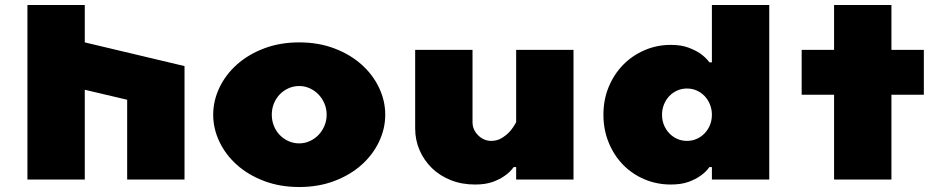

<svg xmlns="http://www.w3.org/2000/svg" viewBox="-20 -720 3765 770"><path d="M320 -360V0H90V-700H320V-550L720 -455V0H490V-320Z M1180 -375Q1157 -375 1137 -366Q1117 -357 1102 -341.5Q1087 -326 1078.5 -305Q1070 -284 1070 -260Q1070 -236 1078.5 -215Q1087 -194 1102 -178.5Q1117 -163 1137 -154Q1157 -145 1180 -145Q1202 -145 1222 -154Q1242 -163 1257 -178.5Q1272 -194 1281 -215Q1290 -236 1290 -260Q1290 -284 1281 -305Q1272 -326 1257 -341.5Q1242 -357 1222 -366Q1202 -375 1180 -375ZM1180 -550Q1257 -550 1320.5 -526Q1384 -502 1429.5 -461.5Q1475 -421 1500 -368.5Q1525 -316 1525 -260Q1525 -204 1500 -151.5Q1475 -99 1429.5 -58.5Q1384 -18 1320.5 6Q1257 30 1180 30Q1103 30 1039.5 6Q976 -18 930.5 -58.5Q885 -99 860 -151.5Q835 -204 835 -260Q835 -316 860 -368.5Q885 -421 930.5 -461.5Q976 -502 1039.5 -526Q1103 -550 1180 -550Z M1645 -520H1875V-230Q1875 -200 1897.5 -177.5Q1920 -155 1950 -155Q1974 -155 1992.5 -166.5Q2011 -178 2024 -192Q2039 -209 2050 -230V-520H2280V0H2050V-50H2040Q2026 -30 2004 -15Q1985 -1 1956 9.5Q1927 20 1885 20Q1832 20 1788 2.5Q1744 -15 1712.5 -45.5Q1681 -76 1663 -117Q1645 -158 1645 -205Z M2400 -260Q2400 -320 2421 -371Q2442 -422 2478.5 -459.5Q2515 -497 2564.5 -518.5Q2614 -540 2670 -540Q2712 -540 2741 -529Q2770 -518 2789 -505Q2811 -489 2825 -470H2835V-700H3065V0H2835V-50H2825Q2811 -30 2789 -15Q2770 -1 2741 9.5Q2712 20 2670 20Q2614 20 2564.5 -1Q2515 -22 2478.5 -59.5Q2442 -97 2421 -148.5Q2400 -200 2400 -260ZM2735 -365Q2714 -365 2696 -357Q2678 -349 2664.5 -335Q2651 -321 2643 -301.5Q2635 -282 2635 -260Q2635 -237 2643 -218Q2651 -199 2664.5 -185Q2678 -171 2696 -163Q2714 -155 2735 -155Q2756 -155 2774 -163Q2792 -171 2805.5 -185Q2819 -199 2827 -218Q2835 -237 2835 -260Q2835 -282 2827 -301.5Q2819 -321 2805.5 -335Q2792 -349 2774 -357Q2756 -365 2735 -365Z M3325 -700H3555V-520H3685V-340H3555V0H3325V-340H3195V-520H3325Z"/></svg>

Font: Imperial One
Style: Regular
Weight: 400
Designer: Jovanny Lemonad
Foundry: Jovanny Lemonad
Version: Version 1.000